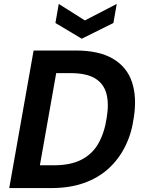

<svg xmlns="http://www.w3.org/2000/svg" viewBox="-20 -957 732 977"><path d="M27 0 151 -700H365Q484 -700 555 -658Q626 -616 651.5 -539.5Q677 -463 661 -360Q650 -278 617 -212Q584 -146 531.5 -98.5Q479 -51 406.5 -25.5Q334 0 241 0ZM183 -116H255Q340 -116 395.5 -145Q451 -174 481.5 -228.5Q512 -283 523 -358Q535 -430 521.5 -480.5Q508 -531 464 -558Q420 -585 337 -585H266ZM574 -937 557 -840 396 -760 262 -840 279 -937 412 -853Z"/></svg>

Font: DM Sans 10pt
Style: Bold Italic
Weight: 700
Italic angle: -10°
Version: Version 4.004;gftools[0.9.30]